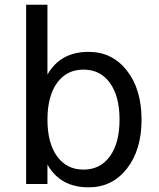

<svg xmlns="http://www.w3.org/2000/svg" viewBox="-20 -780 675 814"><path d="M486.8 -272.9Q486.8 -372.1 446 -428.5Q405.3 -484.9 334 -484.9Q262.7 -484.9 221.9 -428.5Q181.2 -372.1 181.2 -272.9Q181.2 -173.8 221.9 -117.4Q262.7 -61 334 -61Q405.3 -61 446 -117.4Q486.8 -173.8 486.8 -272.9ZM181.2 -463.9Q209.5 -512.7 252.7 -536.4Q295.9 -560.1 356 -560.1Q455.6 -560.1 517.8 -481Q580.1 -401.9 580.1 -272.9Q580.1 -144 517.8 -64.9Q455.6 14.2 356 14.2Q295.9 14.2 252.7 -9.5Q209.5 -33.2 181.2 -82V0H90.8V-759.8H181.2Z"/></svg>

Font: Pangururan
Style: Regular
Weight: 400
Designer: Uli Kozok
Foundry: Michael Everson and Uli Kozok
Version: Version 1.005